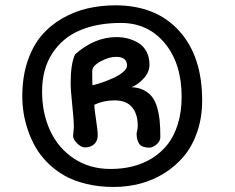

<svg xmlns="http://www.w3.org/2000/svg" viewBox="-20 -703 899 735"><path d="M65.4 -334.5Q65.4 -408.7 85.4 -468.3Q105.5 -527.8 139.4 -567.4Q173.3 -606.9 219.7 -633.3Q266.1 -659.7 316.4 -671.1Q366.7 -682.6 421.9 -682.6Q576.7 -682.6 665.3 -585.4Q753.9 -488.3 753.9 -318.4Q753.9 -253.9 735.4 -199.2Q716.8 -144.5 684.8 -106Q652.8 -67.4 609.6 -40.3Q566.4 -13.2 517.1 -0.2Q467.8 12.7 415 12.7Q357.9 12.7 309.3 0.7Q260.7 -11.2 225.6 -31.5Q190.4 -51.8 162.4 -79.8Q134.3 -107.9 116.5 -138.9Q98.6 -169.9 86.9 -204.6Q75.2 -239.3 70.3 -271Q65.4 -302.7 65.4 -334.5ZM141.1 -352.5Q141.1 -270 171.9 -203.1Q202.6 -136.2 262.9 -96.2Q323.2 -56.2 402.8 -56.2Q447.8 -56.2 487.3 -65.9Q526.9 -75.7 561.5 -96.9Q596.2 -118.2 621.3 -149.9Q646.5 -181.6 660.9 -228.3Q675.3 -274.9 675.3 -332.5Q675.3 -460 610.8 -537.6Q546.4 -615.2 442.9 -615.2Q353.5 -615.2 286.6 -587.2Q219.7 -559.1 180.4 -499Q141.1 -439 141.1 -352.5ZM259.8 -181.6Q259.8 -187.5 261.2 -198.7Q262.7 -210 262.7 -216.8Q262.7 -243.7 256.6 -300.8Q250.5 -357.9 250.5 -385.3Q250.5 -459.5 267.6 -495.1Q341.8 -561 426.3 -561Q449.2 -561 470.2 -555.4Q491.2 -549.8 510.3 -538.3Q529.3 -526.9 540.8 -505.4Q552.2 -483.9 552.2 -455.1Q552.2 -427.7 531.2 -404.1Q510.3 -380.4 483.9 -369.1Q510.7 -368.2 530.5 -357.9Q550.3 -347.7 562.5 -331.8Q574.7 -315.9 581.8 -291Q588.9 -266.1 591.3 -239.7Q593.8 -213.4 593.8 -178.2Q593.8 -162.1 578.9 -149.9Q564 -137.7 552.2 -137.7Q523.9 -137.7 513.4 -151.9Q502.9 -166 502.9 -192.4Q502.9 -192.9 505.1 -202.6Q507.3 -212.4 507.3 -221.7Q507.3 -266.6 485.4 -292.7Q463.4 -318.8 418.5 -318.8Q377.4 -318.8 341.3 -302.2Q341.3 -284.7 347.7 -244.6Q354 -204.6 354 -185.1Q354 -163.1 340.3 -150.9Q326.7 -138.7 306.2 -138.7Q290 -138.7 274.9 -154.5Q259.8 -170.4 259.8 -181.6ZM334 -376.5Q349.1 -379.9 370.1 -387Q391.1 -394 413.3 -404.1Q435.5 -414.1 450.9 -427Q466.3 -439.9 466.3 -451.7Q466.3 -485.4 424.3 -485.4Q397 -485.4 365 -468Q333 -450.7 333 -430.7Q333 -386.7 334 -376.5Z"/></svg>

Font: Short Stack
Style: Regular
Weight: 400
Designer: James Grieshaber
Foundry: James Grieshaber
Version: Version 1.002